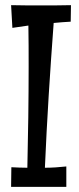

<svg xmlns="http://www.w3.org/2000/svg" viewBox="-20 -732 308 744"><path d="M237 -87C209 -84 182 -82 154 -82C162 -269 174 -456 188 -643C210 -645 232 -647 254 -648L255 -712C217 -711 178 -711 140 -711C101 -711 62 -711 23 -712L28 -624L90 -633C91 -580 91 -528 91 -476C91 -344 89 -212 86 -82C66 -82 45 -83 24 -84L23 -8H237Z"/></svg>

Font: Englebert
Style: Regular
Weight: 400
Designer: Astigmatic (AOETI)
Foundry: Astigmatic (AOETI)
Version: Version 1.000